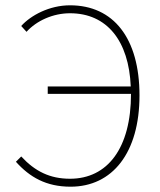

<svg xmlns="http://www.w3.org/2000/svg" viewBox="-20 -692 602 724"><path d="M246 12C404 12 506 -116 506 -332C506 -548 408 -672 244 -672C166 -672 96 -634 60 -594L80 -572C118 -614 180 -642 244 -642C384 -642 466 -537 473 -366H160V-338H474C474 -134 386 -18 244 -18C168 -18 112 -46 60 -102L40 -82C92 -24 154 12 246 12Z"/></svg>

Font: Source Sans Pro ExtraLight
Style: Regular
Weight: 200
Designer: Paul D. Hunt
Foundry: Adobe Systems Incorporated
Version: Version 3.006;hotconv 1.0.111;makeotfexe 2.5.65597